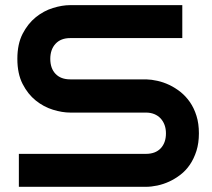

<svg xmlns="http://www.w3.org/2000/svg" viewBox="-20 -720 818 740"><path d="M746.6 -206.1Q746.6 -168.5 737.1 -138.4Q727.5 -108.4 711.9 -85.4Q696.3 -62.5 675.3 -46.4Q654.3 -30.3 631.8 -20Q609.4 -9.8 586.2 -4.9Q563 0 542.5 0H52.7V-127H542.5Q579.1 -127 599.4 -148.4Q619.6 -169.9 619.6 -206.1Q619.6 -223.6 614.3 -238.3Q608.9 -252.9 598.9 -263.7Q588.9 -274.4 574.5 -280.3Q560.1 -286.1 542.5 -286.1H250.5Q219.7 -286.1 184.1 -297.1Q148.4 -308.1 117.9 -332.5Q87.4 -356.9 67.1 -396.5Q46.9 -436 46.9 -493.2Q46.9 -550.3 67.1 -589.6Q87.4 -628.9 117.9 -653.6Q148.4 -678.2 184.1 -689.2Q219.7 -700.2 250.5 -700.2H682.6V-573.2H250.5Q214.4 -573.2 194.1 -551.3Q173.8 -529.3 173.8 -493.2Q173.8 -456.5 194.1 -435.3Q214.4 -414.1 250.5 -414.1H542.5H543.5Q564 -413.6 586.9 -408.4Q609.9 -403.3 632.6 -392.6Q655.3 -381.8 675.8 -365.5Q696.3 -349.1 712.2 -326.2Q728 -303.2 737.3 -273.4Q746.6 -243.7 746.6 -206.1Z"/></svg>

Font: Audiowide
Style: Regular
Weight: 400
Version: Version 1.003